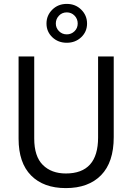

<svg xmlns="http://www.w3.org/2000/svg" viewBox="-20 -966 685 994"><path d="M487.8 -253.9Q487.8 -67.9 320.8 -67.9Q246.1 -67.9 201.7 -112.1Q157.2 -156.2 157.2 -249V-673.8H76.2V-248Q76.2 -123 140.9 -57.6Q205.6 7.8 320.8 7.8Q438 7.8 503.4 -59.1Q568.8 -126 568.8 -255.9V-673.8H487.8ZM430.7 -844.2Q430.7 -886.2 400.6 -916Q370.6 -945.8 325.7 -945.8Q280.8 -945.8 250.7 -916Q220.7 -886.2 220.7 -844.2Q220.7 -802.2 250.7 -773.4Q280.8 -744.6 325.7 -744.6Q370.1 -744.6 400.4 -773.2Q430.7 -801.8 430.7 -844.2ZM269 -844.2Q269 -867.7 285.2 -884.8Q301.3 -901.9 325.7 -901.9Q349.6 -901.9 366 -885Q382.3 -868.2 382.3 -844.2Q382.3 -820.3 365.7 -804.2Q349.1 -788.1 325.7 -788.1Q301.8 -788.1 285.4 -804.7Q269 -821.3 269 -844.2Z"/></svg>

Font: FAU Chimera
Style: Regular
Weight: 400
Version: Version 1.002;hotconv 1.0.117;makeotfexe 2.5.65602